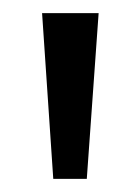

<svg xmlns="http://www.w3.org/2000/svg" viewBox="-20 -770 213 292"><path d="M130 -750H44L61 -498H112Z"/></svg>

Font: GI
Style: Regular
Weight: 400
Designer: Alfredo Marco Pradil
Version: Version 1.01 2015